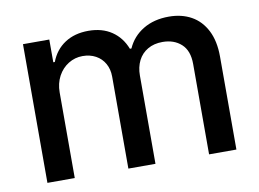

<svg xmlns="http://www.w3.org/2000/svg" viewBox="-63 -630 976 723"><g transform="rotate(-10 424.5 -268.5)"><path d="M63.5 -530.3H164.1V-443.4H169.9Q187 -488.3 224.4 -512.7Q261.7 -537.1 314.5 -537.1Q366.7 -537.1 403.3 -512.5Q439.9 -487.8 457 -443.4H462.9Q482.4 -487.3 523.7 -512.2Q564.9 -537.1 622.1 -537.1Q670.9 -537.1 707.8 -516.6Q744.6 -496.1 765.4 -455.3Q786.1 -414.6 786.1 -355.5V0H681.6V-345.7Q681.6 -396.5 653.8 -421.9Q626 -447.3 582 -447.3Q549.3 -447.3 525.4 -433.3Q501.5 -419.4 489 -394.5Q476.6 -369.6 476.6 -337.9V0H373V-351.6Q373 -379.9 360.8 -401.6Q348.6 -423.3 326.7 -435.3Q304.7 -447.3 276.4 -447.3Q247.1 -447.3 222.2 -431.9Q197.3 -416.5 182.6 -389.2Q168 -361.8 168 -327.1V0H63.5Z"/></g></svg>

Font: Pretendard GOV Medium
Style: Regular
Weight: 500
Designer: Base glyphs from Inter by Rasmus Andersson; Hangeul glyphs from Noto Sans CJK(Source Han Sans) by Jang Soo-young and Kan
Foundry: Kil Hyung-jin
Version: Version 1.309